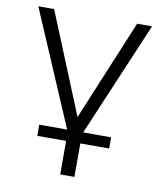

<svg xmlns="http://www.w3.org/2000/svg" viewBox="-79 -565 688 813"><g transform="rotate(10 265.5 -158.5)"><path d="M235 184V40H111V-8H231L20 -501H88L265 -68L445 -501H509L300 -8H420V40H296V184Z"/></g></svg>

Font: Mulish Light
Style: Regular
Weight: 300
Designer: Vernon Adams
Foundry: Vernon Adams
Version: Version 3.603; ttfautohint (v1.8.3)